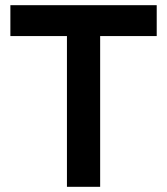

<svg xmlns="http://www.w3.org/2000/svg" viewBox="-20 -720 643 740"><path d="M20 -700H584V-581H366V0H238V-581H20Z"/></svg>

Font: Haskoy Bold
Style: Regular
Weight: 700
Designer: Ertekin Erdin
Foundry: Ertekin Erdin
Version: Version 1.500; ttfautohint (v1.8.3)